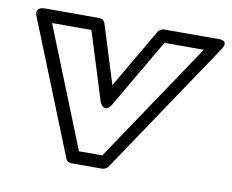

<svg xmlns="http://www.w3.org/2000/svg" viewBox="-66 -622 882 731"><g transform="rotate(10 374.5 -256.5)"><path d="M239.8 -488 322.4 -223.8C322.4 -223.8 341.7 -178.6 368.1 -223.8L522.2 -488H674.2L363.4 -25H273.3L87.7 -488ZM283.6 -523.2C281.2 -530.9 273 -538 262.7 -538H52.7C6.7 -538 25.7 -501.2 25.7 -501.2L231.4 11.8C234.3 19.1 242.2 25 251.6 25H371.6C379.9 25 389.9 20.1 395.4 11.8L739.8 -501.2C767 -541.7 722.7 -538 722.7 -538H512.7C504.3 -538 493.4 -532.6 487.9 -523.2L354.9 -295.1Z"/></g></svg>

Font: Hussar Techniczny
Style: Bold 
Weight: 700
Foundry: Cannot Into Space Fonts
Version: Version 0.77